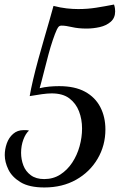

<svg xmlns="http://www.w3.org/2000/svg" viewBox="-20 -740 533 847"><path d="M176 87Q109 87 71 64Q33 41 17 8Q1 -25 1 -56Q1 -82 10 -107.5Q19 -133 38 -149.5Q57 -166 84 -166Q89 -166 94.5 -166Q100 -166 108 -164Q93 -151 83 -124Q73 -97 73 -66Q73 -37 83 -10.5Q93 16 116 33Q139 50 175 50Q215 50 246 30Q277 10 298.5 -22.5Q320 -55 331 -94.5Q342 -134 342 -173Q342 -214 328.5 -249Q315 -284 286 -306Q257 -328 208 -328Q190 -328 164.5 -324.5Q139 -321 111 -316Q116 -346 126 -388.5Q136 -431 149 -478.5Q162 -526 175.5 -572Q189 -618 199.5 -655Q210 -692 216 -714Q247 -706 274 -703Q301 -700 325 -700Q366 -700 404 -706Q442 -712 483 -720Q486 -711 487 -703.5Q488 -696 488 -690Q488 -661 468.5 -644Q449 -627 420 -620.5Q391 -614 362 -614Q325 -614 297.5 -620.5Q270 -627 251 -627Q244 -627 240 -623.5Q236 -620 231 -610Q223 -593 213 -563.5Q203 -534 194 -500.5Q185 -467 177 -435Q169 -403 163 -380.5Q157 -358 155 -351Q176 -356 197.5 -358Q219 -360 241 -360Q310 -360 355 -335.5Q400 -311 422.5 -267.5Q445 -224 445 -169Q445 -98 410.5 -39.5Q376 19 315.5 53Q255 87 176 87Z"/></svg>

Font: Dancing Script Medium
Style: Regular
Weight: 500
Designer: Pablo Impallari
Foundry: Pablo Impallari
Version: Version 2.000